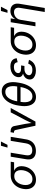

<svg xmlns="http://www.w3.org/2000/svg" viewBox="1584 -2382 1001 4210"><g transform="rotate(-90 2085.0 -276.5)"><path d="M250 11.7Q175.3 11.7 125.5 -23.4Q75.7 -58.6 55.2 -121.6Q34.7 -184.6 48.3 -267.6Q62.5 -351.1 103.8 -412.6Q145 -474.1 206.3 -508.3Q267.6 -542.5 341.8 -542.5H644.5L632.3 -468.3H398.9L329.1 -464.4Q275.4 -464.4 235.6 -437.7Q195.8 -411.1 171.1 -366.7Q146.5 -322.3 137.2 -268.1Q128.4 -214.4 137.7 -168.5Q147 -122.6 177.7 -94.5Q208.5 -66.4 262.7 -66.4Q316.9 -66.4 356.9 -94Q397 -121.6 422.1 -167.7Q447.3 -213.9 456.1 -268.1Q465.3 -323.2 455.3 -367.4Q445.3 -411.6 414.3 -438Q383.3 -464.4 329.1 -464.4L333 -488.8Q387.7 -488.8 430.9 -474.6Q474.1 -460.4 502.4 -431.4Q530.8 -402.3 541.5 -358.6Q552.2 -314.9 542.5 -255.4Q529.8 -178.2 488.5 -117.9Q447.3 -57.6 385.7 -22.9Q324.2 11.7 250 11.7Z M881.3 9.8Q812.5 9.8 767.8 -14.9Q723.1 -39.6 705.3 -86.9Q687.5 -134.3 698.7 -203.1L754.9 -542.5H842.3L787.1 -207.5Q779.3 -160.6 789.3 -130.1Q799.3 -99.6 825.9 -84.7Q852.5 -69.8 894 -69.8Q936.5 -69.8 968 -84.7Q999.5 -99.6 1019.5 -130.1Q1039.6 -160.6 1047.4 -207.5L1102.5 -542.5H1189.9L1134.3 -203.1Q1123 -135.3 1089.6 -87.6Q1056.2 -40 1003.2 -15.1Q950.2 9.8 881.3 9.8ZM954.1 -613.3 994.6 -756.8H1087.9L1014.6 -613.3Z M1433.6 0 1340.3 -433.1Q1335.9 -453.6 1325 -462.2Q1314 -470.7 1291 -470.7H1279.3L1291.5 -545.9H1305.7Q1357.9 -545.9 1388.2 -526.1Q1418.5 -506.3 1426.3 -465.8L1474.1 -221.7Q1483.9 -172.9 1488.8 -123.8Q1493.7 -74.7 1499.5 -29.8H1469.2Q1490.7 -75.7 1511.2 -124.3Q1531.7 -172.9 1558.1 -221.7L1727.1 -542.5H1822.3L1524.9 0Z M2063.5 11.7Q1986.8 11.7 1937.7 -32.2Q1888.7 -76.2 1871.6 -156.5Q1854.5 -236.8 1872.1 -347.2L1877.4 -380.4Q1895 -489.3 1938.7 -569.8Q1982.4 -650.4 2045.9 -694.8Q2109.4 -739.3 2188 -739.3Q2266.1 -739.3 2315.7 -695.1Q2365.2 -650.9 2382.1 -570.3Q2398.9 -489.7 2379.4 -380.4L2374 -347.2Q2354.5 -235.8 2309.8 -155Q2265.1 -74.2 2201.9 -31.2Q2138.7 11.7 2063.5 11.7ZM2076.7 -66.4Q2156.2 -66.4 2209.2 -136Q2262.2 -205.6 2283.2 -331.1L2293.9 -396.5Q2314.5 -522 2284.4 -591.6Q2254.4 -661.1 2174.8 -661.1Q2095.7 -661.1 2042.2 -591.6Q1988.8 -522 1968.3 -396.5L1957.5 -331.1Q1936.5 -204.1 1967.5 -135.3Q1998.5 -66.4 2076.7 -66.4ZM1932.6 -327.1 1944.8 -400.4H2321.3L2309.1 -327.1Z M2643.1 9.8Q2580.1 9.8 2533.4 -9.8Q2486.8 -29.3 2464.1 -64.5Q2441.4 -99.6 2449.2 -146.5Q2453.1 -169.9 2466.3 -194.1Q2479.5 -218.3 2505.4 -238.5Q2531.2 -258.8 2573.2 -271.2Q2615.2 -283.7 2677.2 -283.7H2750.5L2744.1 -241.7H2680.2Q2641.6 -241.7 2612.3 -230Q2583 -218.3 2564.9 -198.2Q2546.9 -178.2 2542.5 -153.3Q2535.6 -114.7 2567.9 -91.3Q2600.1 -67.9 2659.7 -67.9Q2699.2 -67.9 2724.9 -78.4Q2750.5 -88.9 2767.3 -109.1Q2784.2 -129.4 2795.9 -159.2L2878.9 -141.6Q2861.3 -94.7 2829.1 -60.5Q2796.9 -26.4 2750.5 -8.3Q2704.1 9.8 2643.1 9.8ZM2674.3 -260.3Q2614.7 -260.3 2578.4 -271.2Q2542 -282.2 2523.7 -301.3Q2505.4 -320.3 2500.7 -343.5Q2496.1 -366.7 2500 -391.1Q2508.8 -441.4 2541.5 -476.8Q2574.2 -512.2 2624 -531Q2673.8 -549.8 2734.9 -549.8Q2793.9 -549.8 2832 -532.7Q2870.1 -515.6 2890.1 -484.4Q2910.2 -453.1 2914.1 -411.1L2827.1 -390.6Q2823.2 -429.2 2798.6 -451.2Q2773.9 -473.1 2722.2 -473.1Q2668 -473.1 2630.9 -449.7Q2593.8 -426.3 2588.4 -387.7Q2583.5 -354.5 2609.9 -334.7Q2636.2 -314.9 2692.4 -314.9H2755.9L2747.1 -260.3Z M3198.7 11.7Q3124 11.7 3074.2 -23.4Q3024.4 -58.6 3003.9 -121.6Q2983.4 -184.6 2997.1 -267.6Q3011.2 -351.1 3052.5 -412.6Q3093.8 -474.1 3155 -508.3Q3216.3 -542.5 3290.5 -542.5H3593.3L3581.1 -468.3H3347.7L3277.8 -464.4Q3224.1 -464.4 3184.3 -437.7Q3144.5 -411.1 3119.9 -366.7Q3095.2 -322.3 3085.9 -268.1Q3077.1 -214.4 3086.4 -168.5Q3095.7 -122.6 3126.5 -94.5Q3157.2 -66.4 3211.4 -66.4Q3265.6 -66.4 3305.7 -94Q3345.7 -121.6 3370.8 -167.7Q3396 -213.9 3404.8 -268.1Q3414.1 -323.2 3404.1 -367.4Q3394 -411.6 3363 -438Q3332 -464.4 3277.8 -464.4L3281.7 -488.8Q3336.4 -488.8 3379.6 -474.6Q3422.9 -460.4 3451.2 -431.4Q3479.5 -402.3 3490.2 -358.6Q3501 -314.9 3491.2 -255.4Q3478.5 -178.2 3437.3 -117.9Q3396 -57.6 3334.5 -22.9Q3272.9 11.7 3198.7 11.7Z M3754.9 -324.2 3701.2 0H3613.8L3703.6 -542.5H3787.6L3766.1 -411.1H3752.9Q3778.3 -461.9 3808.1 -492.2Q3837.9 -522.5 3873.3 -536.1Q3908.7 -549.8 3949.2 -549.8Q4003.9 -549.8 4043.5 -527.1Q4083 -504.4 4100.6 -458.7Q4118.2 -413.1 4106.4 -343.8L4015.6 204.1H3927.7L4017.6 -336.4Q4028.3 -400.9 4003.9 -435.8Q3979.5 -470.7 3922.9 -470.7Q3884.3 -470.7 3848.6 -453.9Q3813 -437 3787.8 -404.5Q3762.7 -372.1 3754.9 -324.2ZM3909.7 -613.3 3950.2 -756.8H4043.5L3970.2 -613.3Z"/></g></svg>

Font: Inter 16pt
Style: Italic
Weight: 400
Italic angle: -9.3988°
Version: Version 4.001;git-66647c0bb